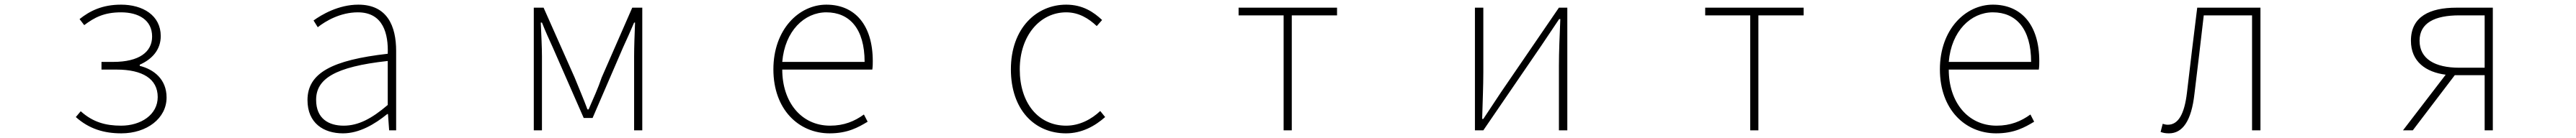

<svg xmlns="http://www.w3.org/2000/svg" viewBox="-20 -560 11040 593"><path d="M500 13C609 13 694 -51 694 -141C694 -220 639 -262 579 -277V-282C633 -306 669 -347 669 -405C669 -494 592 -540 499 -540C418 -540 365 -513 321 -478L341 -452C385 -485 426 -507 499 -507C574 -507 632 -474 632 -403C632 -337 577 -294 465 -294H415V-261H480C591 -261 656 -221 656 -143C656 -67 584 -20 499 -20C433 -20 378 -35 326 -82L305 -57C362 -6 426 13 500 13Z M1450 13C1520 13 1586 -26 1640 -70H1643L1648 0H1678V-341C1678 -448 1640 -540 1516 -540C1430 -540 1357 -496 1324 -472L1342 -443C1376 -470 1439 -507 1514 -507C1623 -507 1645 -414 1642 -329C1405 -302 1298 -247 1298 -130C1298 -30 1368 13 1450 13ZM1453 -20C1389 -20 1335 -50 1335 -131C1335 -220 1413 -273 1642 -298V-109C1573 -50 1516 -20 1453 -20Z M2268 0H2303V-318C2303 -357 2300 -412 2298 -463H2303C2318 -425 2333 -392 2349 -357L2482 -53H2520L2651 -357C2667 -392 2682 -425 2698 -463H2702C2700 -412 2698 -357 2698 -318V0H2733V-527H2690L2559 -227C2544 -182 2523 -136 2503 -90H2498C2481 -136 2461 -182 2443 -227L2310 -527H2268Z M3536 13C3614 13 3659 -13 3699 -37L3683 -68C3643 -39 3598 -20 3538 -20C3414 -20 3333 -122 3333 -261H3719C3721 -275 3721 -286 3721 -297C3721 -453 3644 -540 3522 -540C3405 -540 3295 -434 3295 -262C3295 -90 3403 13 3536 13ZM3333 -294C3344 -427 3428 -507 3522 -507C3621 -507 3686 -437 3686 -294Z M4549 13C4617 13 4673 -18 4717 -57L4696 -83C4659 -48 4608 -20 4550 -20C4430 -20 4351 -118 4351 -262C4351 -407 4438 -507 4550 -507C4604 -507 4646 -481 4681 -448L4704 -474C4669 -507 4622 -540 4550 -540C4423 -540 4313 -439 4313 -262C4313 -88 4415 13 4549 13Z M5482 0H5517V-494H5711V-527H5289V-494H5482Z M6302 0H6338L6586 -363C6608 -396 6641 -445 6663 -478H6668C6665 -407 6662 -336 6662 -277V0H6698V-527H6662L6414 -164C6392 -131 6360 -82 6338 -49H6333C6335 -120 6338 -191 6338 -249V-527H6302Z M7482 0H7517V-494H7711V-527H7289V-494H7482Z M8536 13C8614 13 8659 -13 8699 -37L8683 -68C8643 -39 8598 -20 8538 -20C8414 -20 8333 -122 8333 -261H8719C8721 -275 8721 -286 8721 -297C8721 -453 8644 -540 8522 -540C8405 -540 8295 -434 8295 -262C8295 -90 8403 13 8536 13ZM8333 -294C8344 -427 8428 -507 8522 -507C8621 -507 8686 -437 8686 -294Z M9277 13C9335 13 9373 -40 9386 -156C9400 -270 9413 -381 9426 -494H9633V0H9669V-527H9398C9383 -405 9368 -284 9354 -162C9343 -68 9316 -24 9272 -24C9263 -24 9257 -26 9250 -28L9241 7C9252 11 9261 13 9277 13Z M10521 -269C10417 -269 10351 -307 10351 -385C10351 -462 10417 -494 10521 -494H10630V-269ZM10280 0H10322L10502 -237H10630V0H10665V-527H10509C10395 -527 10314 -489 10314 -385C10314 -295 10378 -250 10463 -239Z"/></svg>

Font: Harano Aji Gothic K1 ExtraLight
Style: Regular
Weight: 250
Foundry: Masamichi Hosoda
Version: HaranoAjiGothicK1-ExtraLight version 20230610;ttx 4.39.4